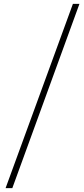

<svg xmlns="http://www.w3.org/2000/svg" viewBox="-20 -802 436 998"><path d="M9 176H44L393 -782H359Z"/></svg>

Font: Harano Aji Gothic KR ExtraLight
Style: Regular
Weight: 250
Foundry: Masamichi Hosoda
Version: HaranoAjiGothicKR-ExtraLight version 20220220;ttx 4.29.1